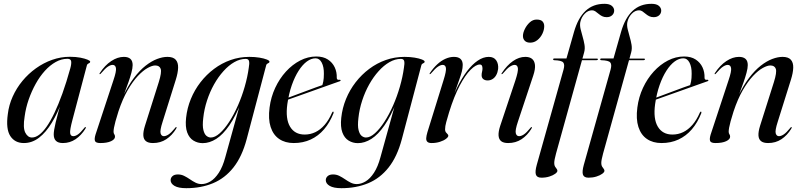

<svg xmlns="http://www.w3.org/2000/svg" viewBox="-20 -741 4206 1006"><path d="M359.5 -112.5Q345.5 -60 347.5 -43.8Q349.5 -27.5 364 -27.5Q375 -27.5 388.2 -36.5Q401.5 -45.5 421.5 -70.5Q424 -74 425.5 -75Q427 -76 428.5 -75.5Q430 -75 429.8 -72.8Q429.5 -70.5 427.5 -66.5Q405.5 -31.5 375.8 -11.5Q346 8.5 309.5 8.5Q285 8.5 273.2 -3Q261.5 -14.5 261.5 -37Q261.5 -46.5 264 -62.2Q266.5 -78 271.8 -100.2Q277 -122.5 285.2 -152.2Q293.5 -182 304.5 -219.5L308 -217.5Q282.5 -149.5 251.8 -98.5Q221 -47.5 184.5 -19.5Q148 8.5 105 8.5Q58 8.5 34 -28.2Q10 -65 21 -143.5Q26.5 -190.5 46.5 -235Q66.5 -279.5 97.5 -317Q128.5 -354.5 168.2 -383Q208 -411.5 253.2 -427.5Q298.5 -443.5 346.5 -443.5Q377.5 -443.5 401.5 -438.8Q425.5 -434 439 -428.2Q452.5 -422.5 452.5 -418Q452.5 -413.5 448.8 -411.2Q445 -409 441 -406.8Q437 -404.5 435.5 -399.5ZM109 -130Q99.5 -71.5 112.5 -46Q125.5 -20.5 147.5 -20.5Q165.5 -20.5 184.8 -34.5Q204 -48.5 224.2 -77.2Q244.5 -106 265.2 -149.5Q286 -193 307 -251.2Q328 -309.5 348.5 -383.5Q355 -407.5 352.8 -420.2Q350.5 -433 333.5 -433Q302 -433 272 -416.2Q242 -399.5 215.2 -370Q188.5 -340.5 167 -301.8Q145.5 -263 130.2 -219.2Q115 -175.5 109 -130Z M502 -352.5Q501 -353 501.2 -354.8Q501.5 -356.5 503 -358.5Q529.5 -399 562.8 -421Q596 -443 629 -443Q651.5 -443 663.2 -432.5Q675 -422 675 -400Q675 -384 668.5 -359.8Q662 -335.5 653 -310.2Q644 -285 636.2 -264.2Q628.5 -243.5 626.5 -233L624 -234.5Q651 -292.5 681.5 -332.5Q712 -372.5 743 -396.8Q774 -421 803.2 -432Q832.5 -443 857 -443Q887.5 -443 900.8 -428Q914 -413 913.2 -386.2Q912.5 -359.5 901 -323L832 -103Q817 -56.5 821.5 -42Q826 -27.5 838.5 -27.5Q849.5 -27.5 863.2 -36.5Q877 -45.5 897.5 -70.5Q900 -74 901.2 -75Q902.5 -76 904 -75.5Q905.5 -75 905.2 -72.8Q905 -70.5 903 -66.5Q881.5 -31.5 851.2 -11.5Q821 8.5 781.5 8.5Q757 8.5 744.5 -1.5Q732 -11.5 731 -31.5Q730 -51.5 739.5 -82L812 -311Q828 -362 822 -380Q816 -398 793 -398Q777.5 -398 753.8 -385Q730 -372 703 -343.5Q676 -315 649.2 -269Q622.5 -223 600.5 -157Q590.5 -126 585 -105.2Q579.5 -84.5 577.2 -71.8Q575 -59 575 -51Q575 -42.5 578.8 -37.5Q582.5 -32.5 582.5 -24.5Q582.5 -11 561.8 -1.2Q541 8.5 506 8.5Q482 8.5 477.8 -2.2Q473.5 -13 480.5 -36L574.5 -321Q590.5 -368 587.5 -384.5Q584.5 -401 570 -401Q559.5 -401 545.5 -392Q531.5 -383 508.5 -356Q507 -354 505.5 -353Q504 -352 502 -352.5Z M1272.5 -12Q1248 80 1203.2 136.5Q1158.5 193 1096 219Q1033.5 245 956 245Q915 245 894.5 233Q874 221 874 203Q874 190.5 883.8 181.8Q893.5 173 912.5 173Q929.5 173 944.8 180.5Q960 188 974.8 198.2Q989.5 208.5 1004.5 216Q1019.5 223.5 1036 223.5Q1059 223.5 1082.5 209.5Q1106 195.5 1126.5 164.2Q1147 133 1160.5 82.5L1242 -211.5L1246 -210Q1215 -133 1181.8 -84.5Q1148.5 -36 1113.2 -13.5Q1078 9 1042 9Q1015.5 9 993.5 -4.5Q971.5 -18 960.8 -47.2Q950 -76.5 955 -123.5Q960.5 -175 980 -222.5Q999.5 -270 1030.5 -310Q1061.5 -350 1101.5 -380Q1141.5 -410 1188.2 -426.5Q1235 -443 1286.5 -443Q1315.5 -443 1339.5 -439Q1363.5 -435 1377.8 -429.2Q1392 -423.5 1392 -418Q1392 -413.5 1388.2 -411.5Q1384.5 -409.5 1380.5 -407.2Q1376.5 -405 1375 -400ZM1045 -123Q1040 -81.5 1045.8 -59.2Q1051.5 -37 1062.2 -28.8Q1073 -20.5 1084.5 -20.5Q1106.5 -20.5 1131.5 -42.8Q1156.5 -65 1181 -102.8Q1205.5 -140.5 1226.5 -188Q1247.5 -235.5 1262.2 -286.8Q1277 -338 1283.5 -386.5Q1287.5 -408 1285 -420.2Q1282.5 -432.5 1267.5 -432.5Q1237.5 -432.5 1207.8 -415.5Q1178 -398.5 1150.8 -368.2Q1123.5 -338 1101.5 -298.8Q1079.5 -259.5 1064.8 -214.5Q1050 -169.5 1045 -123Z M1441 -211Q1441 -211 1460.5 -218.2Q1480 -225.5 1510.5 -236.8Q1541 -248 1574 -260.5Q1607 -273 1634.5 -283Q1662 -293 1676 -297.5L1666.5 -288.5Q1671 -299 1674 -314.8Q1677 -330.5 1677 -354.5Q1677.5 -390 1665.8 -412.8Q1654 -435.5 1633.5 -435.5Q1610.5 -435.5 1587.8 -418.8Q1565 -402 1544.8 -370.5Q1524.5 -339 1509 -295Q1493.5 -251 1485.5 -195.5Q1475 -118.5 1499.8 -77.2Q1524.5 -36 1576.5 -36Q1606 -36 1632.2 -48.5Q1658.5 -61 1680.8 -86.5Q1703 -112 1720 -151Q1721.5 -154 1722.8 -155.2Q1724 -156.5 1726 -156Q1727.5 -156 1728 -153.8Q1728.5 -151.5 1727.5 -148Q1708 -98.5 1678 -63.5Q1648 -28.5 1608 -10Q1568 8.5 1519 8.5Q1474 8.5 1442.8 -12.8Q1411.5 -34 1398 -75.8Q1384.5 -117.5 1392.5 -178Q1399.5 -232.5 1422 -280.8Q1444.5 -329 1478.2 -366Q1512 -403 1552.8 -424Q1593.5 -445 1637.5 -445Q1674 -445 1698 -429.2Q1722 -413.5 1733.8 -388.2Q1745.5 -363 1744.5 -333.5Q1744.5 -327.5 1747.5 -324.8Q1750.5 -322 1758 -323Q1761.5 -323.5 1762.8 -322.5Q1764 -321.5 1764.5 -320Q1765 -318.5 1763.8 -317.2Q1762.5 -316 1759.5 -315Q1754 -313 1728.8 -304.2Q1703.5 -295.5 1667.8 -282.5Q1632 -269.5 1593 -255.8Q1554 -242 1519.8 -229.8Q1485.5 -217.5 1464.2 -210Q1443 -202.5 1443 -202.5Z M2085.5 -12Q2061 80 2016.2 136.5Q1971.5 193 1909 219Q1846.5 245 1769 245Q1728 245 1707.5 233Q1687 221 1687 203Q1687 190.5 1696.8 181.8Q1706.5 173 1725.5 173Q1742.5 173 1757.8 180.5Q1773 188 1787.8 198.2Q1802.5 208.5 1817.5 216Q1832.5 223.5 1849 223.5Q1872 223.5 1895.5 209.5Q1919 195.5 1939.5 164.2Q1960 133 1973.5 82.5L2055 -211.5L2059 -210Q2028 -133 1994.8 -84.5Q1961.5 -36 1926.2 -13.5Q1891 9 1855 9Q1828.5 9 1806.5 -4.5Q1784.5 -18 1773.8 -47.2Q1763 -76.5 1768 -123.5Q1773.5 -175 1793 -222.5Q1812.5 -270 1843.5 -310Q1874.5 -350 1914.5 -380Q1954.5 -410 2001.2 -426.5Q2048 -443 2099.5 -443Q2128.5 -443 2152.5 -439Q2176.5 -435 2190.8 -429.2Q2205 -423.5 2205 -418Q2205 -413.5 2201.2 -411.5Q2197.5 -409.5 2193.5 -407.2Q2189.5 -405 2188 -400ZM1858 -123Q1853 -81.5 1858.8 -59.2Q1864.5 -37 1875.2 -28.8Q1886 -20.5 1897.5 -20.5Q1919.5 -20.5 1944.5 -42.8Q1969.5 -65 1994 -102.8Q2018.5 -140.5 2039.5 -188Q2060.5 -235.5 2075.2 -286.8Q2090 -338 2096.5 -386.5Q2100.5 -408 2098 -420.2Q2095.5 -432.5 2080.5 -432.5Q2050.5 -432.5 2020.8 -415.5Q1991 -398.5 1963.8 -368.2Q1936.5 -338 1914.5 -298.8Q1892.5 -259.5 1877.8 -214.5Q1863 -169.5 1858 -123Z M2231.5 -352.5Q2230.5 -353 2230.8 -354.5Q2231 -356 2232.5 -358.5Q2250.5 -385 2271 -404Q2291.5 -423 2314 -433Q2336.5 -443 2358.5 -443Q2381.5 -443 2393 -432.2Q2404.5 -421.5 2404.5 -401Q2404.5 -385 2399.8 -366.2Q2395 -347.5 2386 -322.5Q2377 -297.5 2365 -263Q2353 -228.5 2338.5 -181L2335.5 -182.5Q2353 -238 2376.5 -285.2Q2400 -332.5 2427 -368Q2454 -403.5 2483 -423.2Q2512 -443 2541 -443Q2567.5 -443 2580 -424.8Q2592.5 -406.5 2590 -379.5Q2587.5 -361 2580 -347.5Q2572.5 -334 2560.8 -326.8Q2549 -319.5 2535 -319.5Q2521 -319.5 2512.2 -326.5Q2503.5 -333.5 2503.5 -347Q2503.5 -356.5 2505.8 -365.2Q2508 -374 2508 -382Q2508 -392 2504.8 -397.5Q2501.5 -403 2493.5 -403Q2473.5 -403 2445.8 -375.5Q2418 -348 2388.5 -292.2Q2359 -236.5 2333 -152.5Q2324 -122 2318 -100.8Q2312 -79.5 2312 -63Q2312 -53.5 2316.2 -48Q2320.5 -42.5 2324.8 -38.5Q2329 -34.5 2329 -30Q2329 -23 2317.2 -13.8Q2305.5 -4.5 2285.2 2Q2265 8.5 2241.5 8.5Q2226 8.5 2219.2 2Q2212.5 -4.5 2213.2 -17.2Q2214 -30 2219.5 -48.5L2304 -321Q2319 -368.5 2316.5 -384.8Q2314 -401 2299.5 -401Q2289 -401 2275 -392Q2261 -383 2238 -356Q2236 -354 2234.5 -353Q2233 -352 2231.5 -352.5Z M2693.5 -103Q2678.5 -58.5 2682.5 -43Q2686.5 -27.5 2700 -27.5Q2711 -27.5 2724.8 -36.5Q2738.5 -45.5 2759 -70.5Q2761.5 -74 2762.8 -75Q2764 -76 2765.5 -75.5Q2767 -75 2766.8 -72.8Q2766.5 -70.5 2764.5 -66.5Q2743 -31.5 2712.5 -11.5Q2682 8.5 2642.5 8.5Q2618.5 8.5 2606 -1.2Q2593.5 -11 2592.2 -31.2Q2591 -51.5 2601 -82L2680.5 -320Q2696 -367.5 2693.5 -384.2Q2691 -401 2676.5 -401Q2666 -401 2651.8 -392Q2637.5 -383 2615 -356Q2613 -354 2611.5 -353Q2610 -352 2608.5 -352.5Q2607 -353 2607.5 -354.8Q2608 -356.5 2609.5 -358.5Q2636 -399 2667.8 -421Q2699.5 -443 2732.5 -443Q2754.5 -443 2767.5 -432.8Q2780.5 -422.5 2783 -401Q2785.5 -379.5 2774 -345ZM2758 -517.5Q2739.5 -517.5 2729.8 -527.2Q2720 -537 2720 -552.5Q2720 -569 2730 -589.2Q2740 -609.5 2756 -624Q2772 -638.5 2791.5 -638.5Q2813.5 -638.5 2822.5 -628.8Q2831.5 -619 2831.5 -604Q2831.5 -584.5 2822 -564.5Q2812.5 -544.5 2795.8 -531Q2779 -517.5 2758 -517.5Z M2992.5 -425.5 2996.5 -434H3107.5Q3110 -434 3111.5 -433.2Q3113 -432.5 3113 -430.5Q3113 -429 3111.8 -428Q3110.5 -427 3108.5 -426.2Q3106.5 -425.5 3104 -425.5ZM2878 -430Q2878 -432 2879.5 -433.2Q2881 -434.5 2883.5 -434.5H2948L2987.5 -573.5Q3008.5 -647 3048 -684Q3087.5 -721 3147 -721Q3173 -721 3185.5 -710.5Q3198 -700 3198 -685.5Q3198 -671 3187.2 -661Q3176.5 -651 3158.5 -651Q3145 -651 3134.8 -656.2Q3124.5 -661.5 3116 -668.8Q3107.5 -676 3099.5 -681.5Q3091.5 -687 3082 -687Q3061 -687 3043.5 -668.8Q3026 -650.5 3020.5 -625Q3017.5 -608.5 3022 -589Q3026.5 -569.5 3032.8 -548.5Q3039 -527.5 3042.5 -506.5Q3046 -485.5 3040.5 -466L2893.5 63Q2889 80 2886.5 92.2Q2884 104.5 2884 113.5Q2884 125 2888.2 131.8Q2892.5 138.5 2896.5 143.5Q2900.5 148.5 2900.5 154Q2900.5 161 2889 169.5Q2877.5 178 2858.5 184Q2839.5 190 2817 190Q2793.5 190 2788 174.2Q2782.5 158.5 2792.5 122.5L2933 -377.5Q2940 -403 2931 -413.8Q2922 -424.5 2884 -425.5Q2880.5 -426 2879.2 -427.5Q2878 -429 2878 -430ZM3239 -425.5 3243 -434H3354Q3356.5 -434 3358 -433.2Q3359.5 -432.5 3359.5 -430.5Q3359.5 -429 3358.2 -428Q3357 -427 3355 -426.2Q3353 -425.5 3350.5 -425.5ZM3124.5 -430Q3124.5 -432 3126 -433.2Q3127.5 -434.5 3130 -434.5H3194.5L3234 -573.5Q3255 -647 3294.5 -684Q3334 -721 3393.5 -721Q3419.5 -721 3432 -710.5Q3444.5 -700 3444.5 -685.5Q3444.5 -671 3433.8 -661Q3423 -651 3405 -651Q3391.5 -651 3381.2 -656.2Q3371 -661.5 3362.5 -668.8Q3354 -676 3346 -681.5Q3338 -687 3328.5 -687Q3307.5 -687 3290 -668.8Q3272.5 -650.5 3267 -625Q3264 -608.5 3268.5 -589Q3273 -569.5 3279.2 -548.5Q3285.5 -527.5 3289 -506.5Q3292.5 -485.5 3287 -466L3140 63Q3135.5 80 3133 92.2Q3130.5 104.5 3130.5 113.5Q3130.5 125 3134.8 131.8Q3139 138.5 3143 143.5Q3147 148.5 3147 154Q3147 161 3135.5 169.5Q3124 178 3105 184Q3086 190 3063.5 190Q3040 190 3034.5 174.2Q3029 158.5 3039 122.5L3179.5 -377.5Q3186.5 -403 3177.5 -413.8Q3168.5 -424.5 3130.5 -425.5Q3127 -426 3125.8 -427.5Q3124.5 -429 3124.5 -430Z M3368 -211Q3368 -211 3387.5 -218.2Q3407 -225.5 3437.5 -236.8Q3468 -248 3501 -260.5Q3534 -273 3561.5 -283Q3589 -293 3603 -297.5L3593.5 -288.5Q3598 -299 3601 -314.8Q3604 -330.5 3604 -354.5Q3604.5 -390 3592.8 -412.8Q3581 -435.5 3560.5 -435.5Q3537.5 -435.5 3514.8 -418.8Q3492 -402 3471.8 -370.5Q3451.5 -339 3436 -295Q3420.5 -251 3412.5 -195.5Q3402 -118.5 3426.8 -77.2Q3451.5 -36 3503.5 -36Q3533 -36 3559.2 -48.5Q3585.5 -61 3607.8 -86.5Q3630 -112 3647 -151Q3648.5 -154 3649.8 -155.2Q3651 -156.5 3653 -156Q3654.5 -156 3655 -153.8Q3655.5 -151.5 3654.5 -148Q3635 -98.5 3605 -63.5Q3575 -28.5 3535 -10Q3495 8.5 3446 8.5Q3401 8.5 3369.8 -12.8Q3338.5 -34 3325 -75.8Q3311.5 -117.5 3319.5 -178Q3326.5 -232.5 3349 -280.8Q3371.5 -329 3405.2 -366Q3439 -403 3479.8 -424Q3520.5 -445 3564.5 -445Q3601 -445 3625 -429.2Q3649 -413.5 3660.8 -388.2Q3672.5 -363 3671.5 -333.5Q3671.5 -327.5 3674.5 -324.8Q3677.5 -322 3685 -323Q3688.5 -323.5 3689.8 -322.5Q3691 -321.5 3691.5 -320Q3692 -318.5 3690.8 -317.2Q3689.5 -316 3686.5 -315Q3681 -313 3655.8 -304.2Q3630.5 -295.5 3594.8 -282.5Q3559 -269.5 3520 -255.8Q3481 -242 3446.8 -229.8Q3412.5 -217.5 3391.2 -210Q3370 -202.5 3370 -202.5Z M3725 -352.5Q3724 -353 3724.2 -354.8Q3724.5 -356.5 3726 -358.5Q3752.5 -399 3785.8 -421Q3819 -443 3852 -443Q3874.5 -443 3886.2 -432.5Q3898 -422 3898 -400Q3898 -384 3891.5 -359.8Q3885 -335.5 3876 -310.2Q3867 -285 3859.2 -264.2Q3851.5 -243.5 3849.5 -233L3847 -234.5Q3874 -292.5 3904.5 -332.5Q3935 -372.5 3966 -396.8Q3997 -421 4026.2 -432Q4055.5 -443 4080 -443Q4110.5 -443 4123.8 -428Q4137 -413 4136.2 -386.2Q4135.5 -359.5 4124 -323L4055 -103Q4040 -56.5 4044.5 -42Q4049 -27.5 4061.5 -27.5Q4072.5 -27.5 4086.2 -36.5Q4100 -45.5 4120.5 -70.5Q4123 -74 4124.2 -75Q4125.5 -76 4127 -75.5Q4128.5 -75 4128.2 -72.8Q4128 -70.5 4126 -66.5Q4104.5 -31.5 4074.2 -11.5Q4044 8.5 4004.5 8.5Q3980 8.5 3967.5 -1.5Q3955 -11.5 3954 -31.5Q3953 -51.5 3962.5 -82L4035 -311Q4051 -362 4045 -380Q4039 -398 4016 -398Q4000.5 -398 3976.8 -385Q3953 -372 3926 -343.5Q3899 -315 3872.2 -269Q3845.5 -223 3823.5 -157Q3813.5 -126 3808 -105.2Q3802.5 -84.5 3800.2 -71.8Q3798 -59 3798 -51Q3798 -42.5 3801.8 -37.5Q3805.5 -32.5 3805.5 -24.5Q3805.5 -11 3784.8 -1.2Q3764 8.5 3729 8.5Q3705 8.5 3700.8 -2.2Q3696.5 -13 3703.5 -36L3797.5 -321Q3813.5 -368 3810.5 -384.5Q3807.5 -401 3793 -401Q3782.5 -401 3768.5 -392Q3754.5 -383 3731.5 -356Q3730 -354 3728.5 -353Q3727 -352 3725 -352.5Z"/></svg>

Font: Fraunces 120pt
Style: Italic
Weight: 400
Italic angle: -16°
Version: Version 1.000;[b76b70a41]